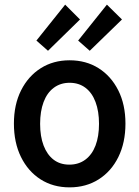

<svg xmlns="http://www.w3.org/2000/svg" viewBox="-20 -795 600 828"><path d="M280 13Q209 13 155 -21.5Q101 -56 70.5 -118Q40 -180 40 -262Q40 -344 71 -405.5Q102 -467 156 -501Q210 -535 280 -535Q351 -535 405 -501Q459 -467 490 -405.5Q521 -344 521 -262Q521 -180 490.5 -118Q460 -56 405.5 -21.5Q351 13 280 13ZM279 -85Q319 -85 348 -106.5Q377 -128 392 -167.5Q407 -207 407 -261Q407 -315 392 -355Q377 -395 348.5 -416.5Q320 -438 280 -438Q241 -438 212 -416.5Q183 -395 168 -355Q153 -315 153 -261Q153 -207 168 -167.5Q183 -128 211 -106.5Q239 -85 279 -85ZM187 -576 137 -620 261 -775 325 -711ZM367 -576 317 -620 441 -775 506 -711Z"/></svg>

Font: Ubuntu Sans Mono Medium
Style: Regular
Weight: 500
Monospace: yes
Designer: Dalton Maag Ltd
Foundry: Dalton Maag Ltd
Version: Version 1.006